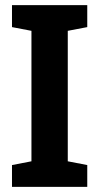

<svg xmlns="http://www.w3.org/2000/svg" viewBox="-20 -731 388 751"><path d="M26.9 -625V-710.9H321.3V-625L245.1 -610.4V-100.1L321.3 -85.4V0H26.9V-85.4L103 -100.1V-610.4Z"/></svg>

Font: Roboto Avanza Slab
Style: Bold
Weight: 700
Designer: Google
Version: Version 1.100263; 2013; ttfautohint (v0.94.20-1c74) -l 8 -r 